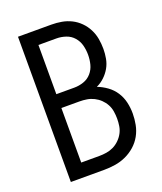

<svg xmlns="http://www.w3.org/2000/svg" viewBox="-136 -824 772 913"><g transform="rotate(-20 250.0 -367.5)"><path d="M64 0V-735H233Q259 -735 284.5 -730.5Q310 -726 333 -714.5Q356 -703 374.5 -684.5Q393 -666 405 -642.5Q417 -619 421.5 -593.5Q426 -568 426 -542Q426 -518 421.5 -493.5Q417 -469 405 -448Q393 -427 375 -410Q357 -393 335 -383Q361 -373 384.5 -356Q408 -339 423.5 -315Q439 -291 445.5 -263Q452 -235 452 -206Q452 -178 446.5 -149.5Q441 -121 427 -96Q413 -71 391.5 -52Q370 -33 344 -21Q318 -9 289.5 -4.5Q261 0 233 0ZM142 -416H233Q257 -416 280.5 -424Q304 -432 320 -450.5Q336 -469 342 -492.5Q348 -516 348 -541Q348 -565 342 -588.5Q336 -612 320 -630.5Q304 -649 280.5 -657Q257 -665 233 -665H142ZM142 -70H233Q252 -70 270.5 -73Q289 -76 305.5 -84Q322 -92 336 -105.5Q350 -119 359 -135.5Q368 -152 371 -170.5Q374 -189 374 -208Q374 -226 371 -245Q368 -264 359 -280.5Q350 -297 336.5 -310Q323 -323 306 -331.5Q289 -340 270.5 -343Q252 -346 233 -346H142Z"/></g></svg>

Font: Iosevka Curly
Style: Regular
Weight: 400
Monospace: yes
Designer: Belleve Invis
Foundry: Belleve Invis
Version: Version 22.1.2; ttfautohint (v1.8.4)